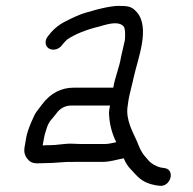

<svg xmlns="http://www.w3.org/2000/svg" viewBox="-20 -573 646 644"><path d="M360 -279H228C186 -279 150 -261 122 -224C115 -215 109 -207 103 -199C94 -188 72 -136 68 -112L62 -77C60 -64 63 -51 72 -40C88 -20 104 -26 136 -26C172 -26 188 -31 235 -30H324C350 -30 372 -38 395 -42C402 -26 409 -15 417 -7C440 17 453 39 500 48L514 50C552 56 569 -3 533 -9L520 -11C505 -14 487 -24 478 -35L465 -50C460 -56 454 -65 448 -78L438 -102C426 -129 401 -172 408 -216C409 -222 410 -229 411 -237C412 -248 425 -296 429 -316C442 -375 484 -478 440 -531C425 -548 415 -553 387 -553C363 -555 322 -547 266 -530C249 -525 226 -515 195 -499C180 -491 164 -479 151 -464L142 -453C136 -446 133 -439 133 -431C133 -405 166 -398 185 -418L194 -429C199 -434 203 -439 206 -441C231 -458 270 -474 313 -484C352 -496 380 -501 395 -484C399 -479 401 -464 399 -439L386 -382C381 -349 365 -312 360 -279ZM349 -219 347 -208C346 -203 345 -195 346 -186C348 -152 357 -122 370 -96C359 -94 345 -90 333 -90H249C241 -90 233 -91 223 -91C195 -92 174 -86 146 -86C137 -86 129 -86 123 -85L128 -112C129 -117 131 -127 136 -141C145 -169 153 -171 168 -191C181 -210 199 -219 219 -219Z"/></svg>

Font: Squarish
Style: It
Weight: 400
Foundry: Cannot Into Space Fonts
Version: Version 0.272